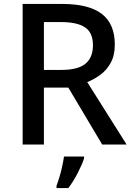

<svg xmlns="http://www.w3.org/2000/svg" viewBox="-20 -734 673 975"><path d="M295 -714Q432 -714 497.5 -663Q563 -612 563 -508Q563 -453 542.5 -415.5Q522 -378 490 -354.5Q458 -331 423 -317L623 0H499L327 -289H203V0H95V-714ZM288 -622H203V-379H293Q376 -379 414 -410.5Q452 -442 452 -504Q452 -568 412 -595Q372 -622 288 -622ZM407 70Q398 99 375.5 143Q353 187 327 221H267V209Q274 191 282 164.5Q290 138 296 110Q302 82 305 61H407Z"/></svg>

Font: Noto Sans Gurmukhi UI Medium
Style: Regular
Weight: 500
Designer: Jelle Bosma - Monotype Design Team
Foundry: Monotype Imaging Inc.
Version: Version 2.004; ttfautohint (v1.8.4.7-5d5b)